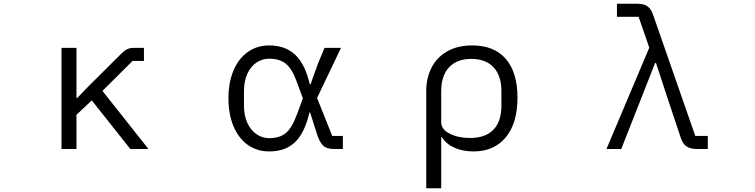

<svg xmlns="http://www.w3.org/2000/svg" viewBox="-20 -797 4040 1027"><path d="M309 0V-541H389V-273H393L454 -336L631 -512Q647 -528 661.5 -534.5Q676 -541 697 -541H750V-471H689L528 -311L774 0H677L471 -260L389 -183V0Z M1202 -271Q1202 -356 1229 -420Q1256 -484 1305.5 -519Q1355 -554 1420 -554Q1507 -554 1560 -503Q1613 -452 1637 -346H1641L1682 -460L1716 -541H1804L1676 -273L1757 -70H1814V0H1766Q1727 0 1708 -18.5Q1689 -37 1674 -84L1639 -195H1635Q1611 -89 1559.5 -38Q1508 13 1420 13Q1355 13 1305.5 -22Q1256 -57 1229 -121.5Q1202 -186 1202 -271ZM1568 -184 1600 -271 1568 -358Q1542 -430 1508.5 -456.5Q1475 -483 1420 -483Q1384 -483 1353 -463Q1322 -443 1303.5 -403.5Q1285 -364 1285 -309V-233Q1285 -178 1303.5 -138.5Q1322 -99 1353 -78.5Q1384 -58 1420 -58Q1475 -58 1508 -84.5Q1541 -111 1568 -184Z M2260 -310Q2260 -379 2288 -434.5Q2316 -490 2371.5 -522Q2427 -554 2506 -554Q2624 -554 2686 -481.5Q2748 -409 2748 -275Q2748 -138 2685.5 -62.5Q2623 13 2513 13Q2455 13 2410.5 -7Q2366 -27 2344 -63H2340V210H2260ZM2662 -231V-310Q2662 -392 2620 -437Q2578 -482 2501 -482Q2424 -482 2382 -437Q2340 -392 2340 -309V-143Q2340 -105 2385.5 -82Q2431 -59 2494 -59Q2577 -59 2619.5 -103.5Q2662 -148 2662 -231Z M3224 0 3453 -542 3396 -707H3280V-777H3388Q3424 -777 3443 -763.5Q3462 -750 3473 -719L3699 -70H3766V0H3709Q3672 0 3652 -14Q3632 -28 3622 -58L3550 -274L3489 -460H3484L3411 -274L3303 0Z"/></svg>

Font: IBM Plex Sans JP
Style: Regular
Weight: 400
Designer: Mike Abbink; Paul van der Laan; Pieter van Rosmalen; Wujin Sim; Yejin Wi; Jinhee Kim; Boomi Park; Yona Kim; Kichan Ma
Foundry: Sandoll Inc.
Version: Version 1.000